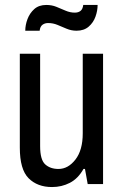

<svg xmlns="http://www.w3.org/2000/svg" viewBox="-20 -743 496 775"><path d="M190 12Q131 12 95.5 -23.5Q60 -59 60 -147V-526H142V-153Q142 -98 162.5 -79.5Q183 -61 216 -61Q255 -61 284.5 -99Q314 -137 314 -205V-526H396V0H334L323 -61H317Q295 -22 262 -5Q229 12 190 12ZM82 -619Q82 -642 91 -666Q100 -690 118.5 -706.5Q137 -723 167 -723Q189 -723 207.5 -715.5Q226 -708 244.5 -700Q263 -692 282 -692Q296 -692 305 -699Q314 -706 316 -723H374Q374 -700 365.5 -676Q357 -652 338 -635.5Q319 -619 289 -619Q268 -619 249 -627Q230 -635 212 -642.5Q194 -650 174 -650Q161 -650 151.5 -643Q142 -636 140 -619Z"/></svg>

Font: Archivo Narrow
Style: Regular
Weight: 400
Designer: Hector Gatti
Foundry: Omnibus-Type
Version: Version 3.002